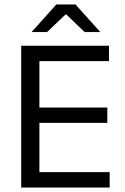

<svg xmlns="http://www.w3.org/2000/svg" viewBox="-20 -845 563 865"><path d="M157.5 0H75.5V-639H157.5ZM474 0H100V-69.5H474ZM463.5 -291.5H122.5V-360.5H463.5ZM471 -569.5H99.5V-639H471ZM123 -701.5 234 -825H320L431 -701.5V-700.5H361.5L279 -779.5H275L192 -700.5H123Z"/></svg>

Font: Anek Kannada
Style: Regular
Weight: 400
Version: Version 1.003